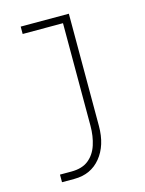

<svg xmlns="http://www.w3.org/2000/svg" viewBox="-105 -565 610 805"><g transform="rotate(-15 200.0 -162.5)"><path d="M63 175V142H113Q159.5 142 187.2 119.8Q215 97.5 227.2 60Q239.5 22.5 239.5 -23V-468H64.5V-500H273.5V-13Q273.5 71.5 231 123.2Q188.5 175 117 175Z"/></g></svg>

Font: Trispace SemiCondensed Thin
Style: Regular
Weight: 100
Width: 4
Designer: Tyler Finck
Foundry: Etcetera Type Company
Version: Version 1.210; ttfautohint (v1.8.3)